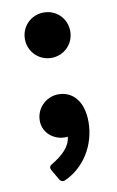

<svg xmlns="http://www.w3.org/2000/svg" viewBox="-78 -536 456 749"><g transform="rotate(-10 149.5 -161.5)"><path d="M149.4 -312.5C200.2 -312.5 239.3 -352.5 239.3 -402.3C239.3 -453.1 200.2 -492.2 149.4 -492.2C99.6 -492.2 59.6 -453.1 59.6 -402.3C59.6 -352.5 99.6 -312.5 149.4 -312.5ZM150.4 -168C102.5 -168 61.5 -128.9 61.5 -79.1C61.5 -27.3 106.4 2 146.5 2C150.4 2 154.3 2 158.2 1C155.3 39.1 124 69.3 78.1 96.7C69.3 101.6 67.4 109.4 72.3 118.2L96.7 160.2C101.6 168 109.4 170.9 118.2 167C194.3 133.8 248 51.8 248 -42C248 -124 207 -168 150.4 -168Z"/></g></svg>

Font: Ed Sans Neue
Style: Bold
Weight: 700
Designer: Stephen Hutchings
Version: Version 1.004;PS 001.004;hotconv 1.0.88;makeotf.lib2.5.64775